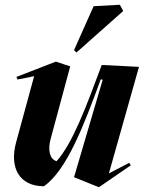

<svg xmlns="http://www.w3.org/2000/svg" viewBox="-20 -766 624 804"><path d="M394 18 403 12 528 -74 521 -84 436 -40 562 -486 406 -494C342 -322 285 -167 217 -91C189 -99 179 -136 192 -184L274 -488L214 -508L49 -444L53 -433L123 -447L48 -172C17 -60 64 14 164 14C260 -54 330 -238 402 -434L410 -432L290 -24ZM300 -546 496 -720 482 -746 372 -740 290 -556Z"/></svg>

Font: Mazius Display Extra Italic
Style: Bold
Weight: 700
Italic angle: -17°
Designer: Alberto Casagrande & Collletttivo
Foundry: Collletttivo
Version: Version 2.000;Glyphs 3.2 (3217)